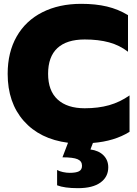

<svg xmlns="http://www.w3.org/2000/svg" viewBox="-20 -734 716 1002"><path d="M465 12 452 46Q496 52 520.5 77Q545 102 545 139Q545 189 504.5 218.5Q464 248 387 248Q316 248 278 233V153Q290 160 308.5 164Q327 168 344 168Q376 168 392 160Q408 152 408 131Q408 107 385 97Q362 87 306 87L335 11Q188 -8 104 -103Q20 -198 20 -349Q20 -461 67 -543.5Q114 -626 201 -670Q288 -714 404 -714Q479 -714 538 -700Q597 -686 648 -655V-464Q604 -498 549 -513Q494 -528 422 -528Q328 -528 279.5 -483Q231 -438 231 -349Q231 -260 281 -214.5Q331 -169 422 -169Q493 -169 549.5 -185Q606 -201 656 -236V-46Q577 3 465 12Z"/></svg>

Font: Prompt ExtraBold
Style: Regular
Weight: 800
Designer: Katatrad Team
Foundry: CadsonDemak
Version: Version 1.001